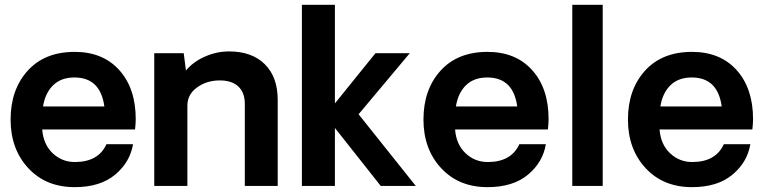

<svg xmlns="http://www.w3.org/2000/svg" viewBox="-20 -770 3163 795"><path d="M542 -276.9Q542 -257.8 539.1 -233.9H154.8Q159.7 -171.9 198.2 -135.5Q236.8 -99.1 290 -99.1Q387.2 -99.1 420.9 -172.9H530.8Q518.6 -98.6 456.8 -46.9Q395 4.9 289.1 4.9Q169.9 4.9 96.9 -74Q23.9 -152.8 23.9 -274.9Q23.9 -398.9 94.5 -477.1Q165 -555.2 289.1 -555.2Q406.2 -555.2 474.1 -479.5Q542 -403.8 542 -276.9ZM288.1 -449.2Q232.9 -449.2 200 -417Q167 -384.8 158.2 -329.1H412.1Q396 -449.2 288.1 -449.2Z M928.7 -557.1Q1022.9 -557.1 1076.4 -504.2Q1129.9 -451.2 1129.9 -356V0H993.7V-339.8Q993.7 -386.7 966.8 -411.9Q939.9 -437 890.1 -437Q835.9 -437 795.9 -408Q755.9 -378.9 755.9 -333V0H618.7V-549.8H740.7L750 -478Q779.8 -514.2 828.4 -535.6Q877 -557.1 928.7 -557.1Z M1230 0V-750H1366.7V-341.8L1534.7 -549.8H1676.8L1464.8 -296.9L1701.7 0H1556.6L1366.7 -240.2V0Z M2251.5 -276.9Q2251.5 -257.8 2248.5 -233.9H1864.3Q1869.1 -171.9 1907.7 -135.5Q1946.3 -99.1 1999.5 -99.1Q2096.7 -99.1 2130.4 -172.9H2240.2Q2228 -98.6 2166.3 -46.9Q2104.5 4.9 1998.5 4.9Q1879.4 4.9 1806.4 -74Q1733.4 -152.8 1733.4 -274.9Q1733.4 -398.9 1804 -477.1Q1874.5 -555.2 1998.5 -555.2Q2115.7 -555.2 2183.6 -479.5Q2251.5 -403.8 2251.5 -276.9ZM1997.6 -449.2Q1942.4 -449.2 1909.4 -417Q1876.5 -384.8 1867.7 -329.1H2121.6Q2105.5 -449.2 1997.6 -449.2Z M2349.6 0V-750H2475.6V0Z M3098.1 -276.9Q3098.1 -257.8 3095.2 -233.9H2710.9Q2715.8 -171.9 2754.4 -135.5Q2793 -99.1 2846.2 -99.1Q2943.4 -99.1 2977.1 -172.9H3086.9Q3074.7 -98.6 3012.9 -46.9Q2951.2 4.9 2845.2 4.9Q2726.1 4.9 2653.1 -74Q2580.1 -152.8 2580.1 -274.9Q2580.1 -398.9 2650.6 -477.1Q2721.2 -555.2 2845.2 -555.2Q2962.4 -555.2 3030.3 -479.5Q3098.1 -403.8 3098.1 -276.9ZM2844.2 -449.2Q2789.1 -449.2 2756.1 -417Q2723.1 -384.8 2714.4 -329.1H2968.3Q2952.1 -449.2 2844.2 -449.2Z"/></svg>

Font: Oakes Grotesk
Style: SemiBold
Weight: 600
Designer: Samuel Oakes
Foundry: Samuel Oakes
Version: Version 1.0 | wf-rip DC20170320